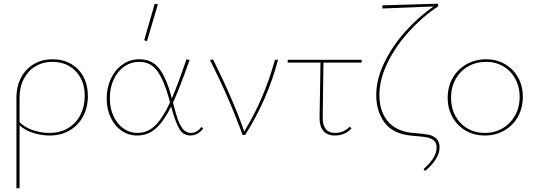

<svg xmlns="http://www.w3.org/2000/svg" viewBox="-20 -731 2901 1040"><path d="M456 -210Q456 -150 430.5 -101.5Q405 -53 358 -25Q311 3 249 3Q204 3 160 -11Q116 -25 86 -52V288L69 289V-200Q69 -264 94.5 -311.5Q120 -359 164.5 -384.5Q209 -410 264 -410Q321 -410 364.5 -385Q408 -360 432 -315Q456 -270 456 -210ZM439 -211Q439 -295 390 -345.5Q341 -396 263 -396Q213 -396 173 -372.5Q133 -349 109.5 -305Q86 -261 86 -202V-69Q114 -41 158 -26Q202 -11 248 -11Q306 -11 349.5 -37.5Q393 -64 416 -109.5Q439 -155 439 -211Z M776 -508 761 -513 818 -711 835 -707ZM1081 -36Q1069 -18 1050.5 -7.5Q1032 3 1012 3Q971 3 949.5 -36Q928 -75 907 -154Q867 -73 824 -35Q781 3 722 3Q676 3 638.5 -23Q601 -49 579.5 -94.5Q558 -140 558 -198Q558 -257 581 -305.5Q604 -354 644 -382Q684 -410 735 -410Q806 -410 845 -356Q884 -302 909 -204L911 -198Q946 -280 990 -410L1007 -406Q950 -246 917 -175Q932 -116 943 -84.5Q954 -53 971 -32Q988 -11 1013 -11Q1048 -11 1070 -43ZM901 -176 895 -199Q869 -294 833 -345Q797 -396 734 -396Q690 -396 653.5 -371Q617 -346 596 -301Q575 -256 575 -199Q575 -145 594.5 -102.5Q614 -60 648 -35.5Q682 -11 724 -11Q778 -11 819 -49.5Q860 -88 901 -176Z M1486 -407Q1429 -191 1308 0H1294Q1219 -206 1117 -406L1134 -409Q1238 -202 1303 -19Q1413 -199 1469 -407Z M1728 -95Q1727 -55 1744 -33Q1761 -11 1796 -11Q1818 -11 1838.5 -19.5Q1859 -28 1874 -45L1884 -36Q1868 -17 1844.5 -7Q1821 3 1793 3Q1752 3 1731 -22.5Q1710 -48 1711 -94L1716 -392H1538L1539 -407H1939V-392H1732Z M2239 -9Q2279 -6 2303 -1Q2327 4 2344 20Q2361 36 2361 67Q2361 129 2283 195L2274 185Q2345 123 2345 69Q2345 43 2330 30Q2315 17 2292.5 13Q2270 9 2233 6L2201 3Q2106 -8 2062 -68.5Q2018 -129 2018 -216Q2018 -301 2061 -390.5Q2104 -480 2174.5 -559Q2245 -638 2328 -696L2052 -685L2051 -702L2352 -711L2354 -697Q2269 -641 2196 -561Q2123 -481 2079 -390.5Q2035 -300 2035 -217Q2035 -131 2078 -77Q2121 -23 2205 -12Z M2405 -201Q2405 -261 2432 -308.5Q2459 -356 2507 -383Q2555 -410 2614 -410Q2670 -410 2715.5 -383.5Q2761 -357 2786.5 -311Q2812 -265 2812 -207Q2812 -147 2785.5 -99Q2759 -51 2711.5 -24Q2664 3 2605 3Q2548 3 2502.5 -23.5Q2457 -50 2431 -96.5Q2405 -143 2405 -201ZM2795 -206Q2795 -260 2771.5 -303.5Q2748 -347 2706.5 -371.5Q2665 -396 2613 -396Q2559 -396 2515.5 -371Q2472 -346 2447.5 -301.5Q2423 -257 2423 -202Q2423 -147 2446.5 -103.5Q2470 -60 2512 -35.5Q2554 -11 2606 -11Q2660 -11 2703 -36.5Q2746 -62 2770.5 -106.5Q2795 -151 2795 -206Z"/></svg>

Font: Ysabeau Infant Thin
Style: Regular
Weight: 200
Designer: Christian Thalmann (Catharsis Fonts)
Version: Version 0.003